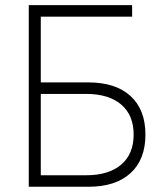

<svg xmlns="http://www.w3.org/2000/svg" viewBox="-20 -713 626 733"><path d="M89.8 0V-693.4H484.4V-649.4H135.7V-398.4H317.4Q421.4 -398.4 478.3 -346.4Q535.2 -294.4 535.2 -199.2Q535.2 -104 478.3 -52Q421.4 0 317.4 0ZM135.7 -43.9H308.6Q395 -43.9 442.6 -84.5Q490.2 -125 490.2 -199.2Q490.2 -273.4 442.6 -314Q395 -354.5 308.6 -354.5H135.7Z"/></svg>

Font: Cascadia Mono ExtraLight
Style: Regular
Weight: 200
Monospace: yes
Designer: Aaron Bell
Foundry: Saja Typeworks
Version: Version 2404.023; ttfautohint (v1.8.4)